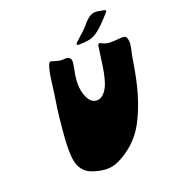

<svg xmlns="http://www.w3.org/2000/svg" viewBox="-197 -1029 1130 1181"><g transform="rotate(-30 368.0 -438.0)"><path d="M256.8 0Q233.4 0 213.9 -5.4Q168.9 -17.1 133.3 -39.1Q71.8 -75.7 71.8 -155.3Q71.8 -169.9 73.7 -185.5Q79.1 -235.4 92.3 -288.1Q106.9 -346.2 129.4 -424.8Q147 -485.4 162.1 -527.3Q175.8 -566.4 187.5 -605.5Q230.5 -750 252.9 -750L255.4 -749.5Q289.1 -732.4 300.8 -728Q320.3 -720.2 343.3 -719.2Q363.8 -717.3 372.1 -698.7Q373 -695.3 373 -690.9Q373 -683.6 370.1 -672.4Q368.7 -668.5 354.5 -627.9Q344.7 -605.5 338.4 -583Q326.2 -541 326.2 -504.4Q326.2 -468.3 338.4 -437.5Q356.4 -398.4 392.1 -398.4Q433.1 -398.4 470.7 -455.1Q502.4 -507.8 533.7 -613.8Q545.4 -651.9 557.6 -686Q561.5 -696.8 570.8 -696.8Q575.7 -696.8 578.1 -692.4Q602.1 -673.3 627.7 -668Q653.3 -662.6 699.2 -659.2Q709.5 -658.2 720.2 -654.8Q732.9 -650.9 735.4 -637.2Q736.3 -629.4 736.3 -622.1Q736.3 -610.8 733.9 -601.1Q729 -584 720.7 -563.5Q703.1 -522.9 685.1 -468.3L670.4 -428.7Q605.5 -254.9 515.1 -142.6Q434.6 -44.9 309.1 -7.8Q282.7 0 256.8 0ZM518.1 -745.6Q491.7 -745.6 451.7 -752.9Q446.8 -753.9 446.8 -757.8Q446.8 -759.3 447.3 -760.7Q449.2 -769 457.5 -771.5Q458 -772.5 490.7 -793Q521 -810.5 547.9 -831.5Q597.7 -876.5 631.8 -876.5L640.6 -876Q657.2 -874.5 700.7 -856.4Q706.1 -854.5 706.1 -850.1Q706.1 -849.1 705.6 -847.7Q704.6 -843.8 701.7 -841.6Q698.7 -839.4 695.8 -836.9Q666 -813 630.6 -788.1Q595.2 -763.2 561 -751.5Q539.6 -745.6 518.1 -745.6Z"/></g></svg>

Font: Weird Comic
Style: Italic
Weight: 400
Italic angle: -16°
Designer: GGBotNet
Foundry: GGBotNet
Version: 0.80